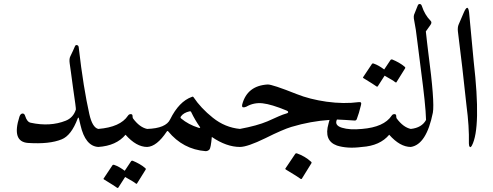

<svg xmlns="http://www.w3.org/2000/svg" viewBox="-20 -734 2464 959"><path d="M471 -90Q487 -85 491 -64Q496 -40 490 -20Q484 0 471 0Q406 -4 382 -109Q378 -126 376 -134.5Q374 -143 374 -143Q371 -151 368 -142Q336 -57 288 -38Q227 -13 120 -20Q37 -26 77 -151Q82 -166 92 -167Q102 -168 106 -154Q115 -125 133 -121Q230 -100 308 -131Q346 -146 359 -187Q360 -193 345 -294Q338 -344 334 -375.5Q330 -407 328 -418Q325 -440 331 -452Q339 -469 345 -481.5Q351 -494 354 -502Q357 -510 364 -509Q372 -507 373 -499Q385 -394 398.5 -310.5Q412 -227 426 -165Q441 -97 471 -90Z M715 -90Q733 -85 734 -79Q736 -71 734 -55Q727 0 715 0Q661 0 607 -61Q561 -6 471 0Q461 0 458 -15L450 -57Q447 -66 454 -78Q460 -88 471 -90Q581 -99 619 -156Q624 -164 633 -164Q642 -164 642 -155Q642 -147 644 -143Q677 -98 715 -90ZM635 71Q637 68 643 69Q660 76 676 85Q692 94 706 106Q710 110 707 114L664 183Q662 186 656 181Q653 178 640.5 170.5Q628 163 605 150L571 203Q568 207 562 202Q558 199 542.5 189Q527 179 499 162Q495 160 498 157L542 91Q544 88 549 89Q564 94 577.5 102Q591 110 603 119Z M938 -250Q944 -253 947 -248Q983 -194 1043 -146Q1104 -97 1179 -90Q1198 -89 1198 -65Q1198 0 1179 0Q1111 0 1038 -50Q1033 6 1026 13Q1018 21 1007 21Q894 12 820 -78Q817 -82 813 -77Q763 -2 715 0Q704 0 700 -16Q688 -61 701 -80Q708 -90 715 -90Q809 -93 830 -138Q874 -227 938 -250ZM934 -176Q932 -179 927 -178Q897 -171 884 -153Q879 -146 885 -142Q903 -127 924.5 -115.5Q946 -104 971 -96Q978 -94 979.5 -96Q981 -98 977 -102Q967 -116 956 -134.5Q945 -153 934 -176Z M1317 -312Q1339 -313 1462 -264Q1527 -238 1611 -226Q1698 -214 1773 -224Q1788 -226 1783 -209Q1773 -167 1762 -139Q1759 -131 1750 -132Q1725 -134 1703 -135Q1681 -136 1663 -137Q1649 -108 1688 -96Q1727 -84 1788 -90Q1828 -93 1807 -22Q1801 -2 1788 0Q1750 5 1719 3Q1688 1 1663 -7Q1596 -31 1621 -117Q1623 -124 1624 -128.5Q1625 -133 1626 -135Q1580 -132 1532.5 -123.5Q1485 -115 1435 -100Q1415 -94 1382.5 -80Q1350 -66 1306 -44Q1216 0 1178 0Q1165 0 1157 -20Q1150 -39 1154 -62Q1160 -87 1178 -90Q1221 -98 1255.5 -107.5Q1290 -117 1316 -128Q1349 -143 1372 -153Q1395 -163 1410 -167Q1421 -170 1419 -175Q1419 -179 1411 -182Q1336 -213 1292 -218Q1248 -223 1210 -201Q1201 -197 1194 -198Q1187 -199 1190 -213Q1215 -306 1317 -312ZM1455 34Q1457 31 1463 32Q1503 46 1534 74Q1538 78 1535 82L1488 158Q1485 163 1478 157Q1474 154 1457 143Q1440 132 1408 113Q1403 110 1406 107Z M2032 -90Q2050 -85 2051 -79Q2053 -71 2051 -55Q2044 0 2032 0Q1978 0 1924 -61Q1878 -6 1788 0Q1778 0 1775 -15L1767 -57Q1764 -66 1771 -78Q1777 -88 1788 -90Q1898 -99 1936 -156Q1941 -164 1950 -164Q1959 -164 1959 -155Q1959 -147 1961 -143Q1994 -98 2032 -90ZM1931 -435Q1933 -438 1939 -437Q1956 -430 1972 -421Q1988 -412 2002 -400Q2006 -396 2003 -392L1960 -323Q1958 -320 1952 -325Q1949 -328 1936.5 -335.5Q1924 -343 1901 -356L1867 -303Q1864 -299 1858 -304Q1854 -307 1838.5 -317Q1823 -327 1795 -344Q1791 -346 1794 -349L1838 -415Q1840 -418 1845 -417Q1860 -412 1873.5 -404Q1887 -396 1899 -387Z M2048 -660Q2063 -696 2066 -705Q2069 -714 2076 -714Q2084 -714 2087 -704Q2102 -659 2130 -631Q2140 -622 2129 -608L2107 -577Q2110 -549 2113 -523Q2116 -497 2119 -473Q2152 -224 2142 -171Q2110 -12 2032 0Q2030 0 2028 0Q2014 -4 2017 -66Q2017 -89 2032 -90Q2087 -96 2108 -135Q2107 -174 2100.5 -236Q2094 -298 2083 -381Q2073 -464 2066 -515Q2059 -566 2057 -585L2047 -642Q2046 -654 2048 -660Z M2296 -670Q2317 -719 2323 -672L2346 -427Q2384 -96 2337 -7Q2330 5 2326 -1Q2322 -6 2322 -18Q2324 -102 2310 -207Q2310 -211 2289 -397L2267 -578Q2265 -598 2271 -612Z"/></svg>

Font: Amiri Quran
Style: Regular
Weight: 400
Designer: Khaled Hosny
Version: Version 0.117